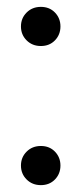

<svg xmlns="http://www.w3.org/2000/svg" viewBox="-20 -534 241 559"><path d="M99 5Q74 5 57.5 -11.5Q41 -28 41 -52Q41 -76 57.5 -92.5Q74 -109 99 -109Q124 -109 140 -92.5Q156 -76 156 -52Q156 -28 140 -11.5Q124 5 99 5ZM99 -400Q74 -400 57.5 -416.5Q41 -433 41 -457Q41 -481 57.5 -497.5Q74 -514 99 -514Q124 -514 140 -497.5Q156 -481 156 -457Q156 -433 140 -416.5Q124 -400 99 -400Z"/></svg>

Font: DM Sans 16pt
Style: Regular
Weight: 400
Version: Version 4.004;gftools[0.9.30]